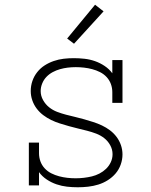

<svg xmlns="http://www.w3.org/2000/svg" viewBox="-20 -784 640 812"><path d="M309 8Q286 8 263.5 5.5Q241 3 219 -4.5Q197 -12 177.5 -25Q158 -38 145 -56V0H102V-181H145V-136Q145 -118 151 -101.5Q157 -85 169 -72Q181 -59 197 -51Q213 -43 230 -38.5Q247 -34 264.5 -32Q282 -30 300 -30Q317 -30 334.5 -32Q352 -34 368.5 -38Q385 -42 400.5 -50Q416 -58 428.5 -70Q441 -82 448.5 -98Q456 -114 456 -132Q456 -152 446 -170Q436 -188 420.5 -200Q405 -212 386.5 -219Q368 -226 348.5 -231Q329 -236 310 -240.5Q291 -245 271.5 -250.5Q252 -256 233 -262Q214 -268 196.5 -276.5Q179 -285 163 -297Q147 -309 135 -325Q123 -341 116.5 -360Q110 -379 110 -399Q110 -421 117 -441.5Q124 -462 137.5 -479Q151 -496 169 -507.5Q187 -519 207.5 -526Q228 -533 249 -535.5Q270 -538 292 -538Q314 -538 337 -535.5Q360 -533 381.5 -525.5Q403 -518 422.5 -505Q442 -492 455 -474V-530H498V-349H455V-394Q455 -412 449 -428.5Q443 -445 431 -458Q419 -471 403 -479Q387 -487 370 -491.5Q353 -496 335.5 -498Q318 -500 301 -500Q301 -500 301 -500Q301 -500 300 -500Q283 -500 266.5 -498Q250 -496 234 -491.5Q218 -487 203 -479Q188 -471 176.5 -459Q165 -447 158.5 -431Q152 -415 152 -399Q152 -379 162 -361Q172 -343 187.5 -330.5Q203 -318 221.5 -311Q240 -304 259 -299Q278 -294 297.5 -289.5Q317 -285 336 -279.5Q355 -274 374 -268Q393 -262 411 -253.5Q429 -245 445 -233Q461 -221 473 -205Q485 -189 491.5 -170Q498 -151 498 -131Q498 -109 490.5 -88Q483 -67 469 -50.5Q455 -34 436 -22Q417 -10 396 -3.5Q375 3 353 5.5Q331 8 309 8ZM293 -599 264 -621 382 -764 418 -736Z"/></svg>

Font: Iosevka Curly Slab XLtEx
Style: Regular
Weight: 200
Width: 7
Monospace: yes
Designer: Belleve Invis
Foundry: Belleve Invis
Version: Version 11.1.0; ttfautohint (v1.8.3)